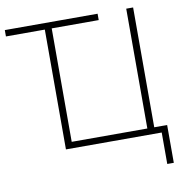

<svg xmlns="http://www.w3.org/2000/svg" viewBox="-94 -803 1025 1070"><g transform="rotate(-10 418.0 -268.0)"><path d="M766 178V0H224V-678H4V-714H529V-678H263V-36H691V-714H730V-36H803V178Z"/></g></svg>

Font: Noto Sans ExtraLight
Style: Regular
Weight: 200
Designer: Monotype Design Team
Foundry: Monotype Imaging Inc.
Version: Version 2.007